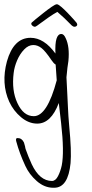

<svg xmlns="http://www.w3.org/2000/svg" viewBox="-20 -555 433 904"><path d="M231 329Q189 329 153.2 297.5Q117.4 266 99.2 226Q85.3 196 74.7 167.5Q64.1 139 56.6 111Q51.9 95 62.9 95Q82.9 95 92.8 116Q95.2 122 97.9 134Q99.2 144 101.4 149Q107.1 165 114.1 182.5Q121.2 200 129.3 218Q166.6 297 224.6 297Q241.6 297 253.3 274Q265 251 270.7 224Q283.2 161 267.8 25L256.8 -70Q220.2 27 155.2 27Q115.2 27 79.3 -3Q43.4 -33 23.5 -76Q-15.4 -162 12.6 -266Q44 -377 124 -377Q187 -377 241 -303Q236.8 -395 268.8 -395Q280.8 -395 289.4 -375Q308.6 -335 302.1 -268Q300.1 -255 297.5 -236Q294.9 -217 292.9 -191L297.1 -108Q298.6 -84 300 -47.5Q301.5 -11 305.8 38Q311.6 98 313.2 141.5Q314.7 185 312.2 213Q301 329 235 329ZM139.2 -8Q202.2 -8 247.1 -177L242 -251Q232.9 -256 222.2 -272Q193.3 -315 175 -329Q156.8 -343 136.8 -343Q113.8 -343 93.7 -322Q73.5 -301 60.5 -270.5Q47.6 -240 44.3 -211Q34.2 -129 61.8 -70Q90.2 -8 139.2 -8ZM143.3 -429Q139.3 -429 133.8 -433Q128.4 -437 127.5 -441Q126.3 -446 129.6 -449Q131.2 -451 147.2 -464Q163.2 -477 183.9 -493.5Q204.6 -510 222.7 -522.5Q240.8 -535 247.8 -535Q253.8 -535 268.1 -523Q282.3 -511 298.1 -494.5Q313.9 -478 326.1 -464.5Q338.2 -451 341.1 -447Q342.6 -445 343.5 -441Q344.6 -436 340.4 -432.5Q336.3 -429 331.3 -429Q324.3 -429 317.9 -435Q281.1 -473 250.1 -499Q233.2 -490 210.7 -474.5Q188.3 -459 170.4 -445.5Q152.6 -432 148 -430Q146.3 -429 143.3 -429Z"/></svg>

Font: Oooh Baby
Style: Normal
Weight: 400
Designer: Robert E. Leuschke
Foundry: Robert E. Leuschke
Version: Version 1.011; ttfautohint (v1.8.3)